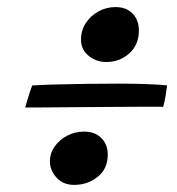

<svg xmlns="http://www.w3.org/2000/svg" viewBox="-20 -592 498 540"><path d="M279.4 -417.6Q250.1 -417.6 229 -435.3Q207.8 -453 207.8 -480.4Q207.8 -506.4 221.4 -527.2Q235 -547.9 257.2 -560Q279.4 -572.1 304.9 -572.1Q335.2 -572.1 352.9 -553.9Q370.6 -535.7 370.6 -505.9Q370.6 -466.2 343.7 -441.9Q316.7 -417.6 279.4 -417.6ZM188.6 -72Q157.6 -72 139 -92.5Q120.3 -113 120.3 -138.4Q120.3 -160.9 133.7 -179.9Q147.1 -198.9 169 -210.4Q190.9 -221.9 216.5 -221.9Q247.2 -221.9 265.2 -203.6Q283.1 -185.2 283.1 -157.2Q283.1 -117.3 254.8 -94.7Q226.6 -72 188.6 -72ZM50.8 -289.6Q53.7 -300 57.2 -311.6Q60.6 -323.2 64.2 -333.9Q67.8 -344.6 70.5 -351.6Q96.3 -353.4 137.5 -354.5Q178.8 -355.6 225.8 -356.2Q272.8 -356.8 315.9 -356.8Q357.4 -356.8 393.4 -355.4Q429.3 -354.1 450 -351.9Q448.9 -342.2 446 -324.1Q443 -305.9 439.1 -291.9Q419.7 -291.9 380.4 -291.8Q341.1 -291.7 292.7 -291.3Q244.2 -291 196.1 -290.6Q148 -290.1 109.1 -289.9Q70.1 -289.8 50.8 -289.6Z"/></svg>

Font: Grandstander Thin
Style: Italic
Weight: 100
Italic angle: -15°
Designer: Tyler Finck
Foundry: Etcetera Type Co
Version: Version 1.200